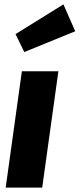

<svg xmlns="http://www.w3.org/2000/svg" viewBox="-20 -858 364 878"><path d="M173 0H6L80 -532H247ZM324 -715 91 -620 51 -702 270 -838Z"/></svg>

Font: Fira Sans Condensed ExtraBold
Style: Italic
Weight: 800
Width: 3
Italic angle: -8°
Designer: bBox Type GmbH & Carrois Corporate GbR & Edenspiekermann AG
Foundry: bBox Type GmbH & Carrois Corporate GbR & Edenspiekermann AG
Version: Version 4.301